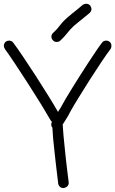

<svg xmlns="http://www.w3.org/2000/svg" viewBox="-60 -958 599 997"><path d="M507.8 -742.2Q518.6 -734.4 518.6 -719.7Q518.6 -710 513.7 -703.1Q495.1 -678.7 466.3 -635.7Q437.5 -592.8 406.7 -544.4Q376 -496.1 347.7 -450.2Q319.3 -404.3 302.7 -374Q297.9 -363.3 288.6 -348.1Q279.3 -333 265.6 -311.5Q266.6 -288.1 269.5 -256.8Q272.5 -225.6 275.9 -192.4Q279.3 -159.2 282.7 -127Q286.1 -94.7 289.6 -68.8Q293 -43 294.9 -26.4Q296.9 -9.8 296.9 -8.8Q296.9 2 289.6 9.3Q282.2 16.6 269.5 18.6Q258.8 18.6 251.5 12.2Q244.1 5.9 242.2 -4.9Q242.2 -6.8 240.2 -22.5Q238.3 -38.1 235.4 -62Q232.4 -85.9 229 -116.2Q225.6 -146.5 222.2 -177.7Q218.8 -209 215.8 -239.7Q212.9 -270.5 211.9 -295.9Q206.1 -301.8 206.1 -311.5Q206.1 -320.3 210 -325.2Q207 -327.1 203.1 -333Q186.5 -362.3 154.8 -414.1Q123 -465.8 86.9 -522Q50.8 -578.1 17.6 -627.9Q-15.6 -677.7 -34.2 -703.1Q-40 -711.9 -40 -719.7Q-40 -733.4 -29.3 -742.2Q-21.5 -747.1 -12.7 -747.1Q-6.8 -747.1 -1 -744.6Q4.9 -742.2 8.8 -736.3Q27.3 -711.9 58.6 -665.5Q89.8 -619.1 124 -566.4Q158.2 -513.7 189.9 -462.4Q221.7 -411.1 241.2 -377Q250 -391.6 255.9 -400.4Q265.6 -418.9 281.7 -446.3Q297.9 -473.6 317.4 -504.9Q336.9 -536.1 357.9 -569.3Q378.9 -602.5 399.4 -633.8Q419.9 -665 438 -691.9Q456.1 -718.8 469.7 -736.3Q477.5 -747.1 492.2 -747.1Q500 -747.1 507.8 -742.2ZM369.1 -932.6Q377.9 -938.5 387.7 -938.5Q399.4 -938.5 408.2 -929.7Q415 -918.9 415 -911.1Q415 -900.4 405.3 -890.6Q391.6 -878.9 382.8 -872.1Q374 -865.2 367.2 -859.4Q358.4 -852.5 349.6 -845.2Q340.8 -837.9 324.2 -824.2Q310.5 -811.5 303.7 -803.7Q296.9 -795.9 291 -788.1Q284.2 -780.3 276.4 -771Q268.6 -761.7 252.9 -747.1Q246.1 -740.2 234.4 -740.2Q221.7 -740.2 214.8 -749Q207 -756.8 207 -767.6Q207 -779.3 215.8 -787.1Q229.5 -799.8 235.8 -807.1Q242.2 -814.5 248 -822.3Q254.9 -831.1 263.2 -840.8Q271.5 -850.6 288.1 -865.2Q304.7 -879.9 314.5 -887.7Q324.2 -895.5 333 -902.3Q340.8 -908.2 348.6 -915Q356.4 -921.9 369.1 -932.6Z"/></svg>

Font: Coming Soon
Style: Regular
Weight: 400
Designer: Dathan Boardman
Foundry: Open Window
Version: Version 1.000